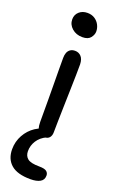

<svg xmlns="http://www.w3.org/2000/svg" viewBox="-187 -767 655 1069"><g transform="rotate(20 140.0 -232.5)"><path d="M141.8 10.8Q124.6 10.8 113.7 2.7Q102.8 -5.4 97.6 -22Q92.4 -38.6 92.4 -62Q92.4 -140.4 92.2 -195.1Q92 -249.8 91.5 -290.3Q91 -330.8 90.8 -365.8Q90.6 -400.8 90.6 -440.4Q90.6 -458 95.7 -471.2Q100.8 -484.4 112 -492.3Q123.2 -500.2 140.2 -500.2Q161.8 -500.2 176.2 -484.9Q190.6 -469.6 191.6 -439Q191.6 -416.8 191 -376.5Q190.4 -336.2 188.9 -287Q187.4 -237.8 186.3 -188.5Q185.2 -139.2 184.2 -98Q183.2 -56.8 183.2 -32.6Q183.2 -13.8 173.2 -1.5Q163.2 10.8 141.8 10.8ZM150.8 -585.2Q114 -585.2 89.3 -606.9Q64.6 -628.6 64.6 -659.8Q64.6 -687.2 83.9 -704.7Q103.2 -722.2 132.8 -722.2Q158.4 -722.2 176.6 -710.2Q194.8 -698.2 204.2 -679.6Q213.6 -661 213.6 -641.2Q213.6 -622 199.1 -603.6Q184.6 -585.2 150.8 -585.2ZM149.8 256.8Q72.2 256.8 34.8 224.5Q-2.6 192.2 -2.6 134Q-2.6 88.8 18.7 50.3Q40 11.8 76 -12.1Q112 -36 155.4 -36Q166.2 -36 172.7 -31Q179.2 -26 179.2 -17Q179.2 -10.2 174.9 -5.2Q170.6 -0.2 155.6 7Q120.4 23.6 102.1 52.2Q83.8 80.8 83.8 114Q83.8 142.6 102.8 157.9Q121.8 173.2 171.8 173.2Q203.6 173.2 215.6 182.5Q227.6 191.8 227.6 207.6Q227.6 233.4 206.7 245.1Q185.8 256.8 149.8 256.8Z"/></g></svg>

Font: Shantell Sans Light
Style: Regular
Weight: 300
Designer: Stephen Nixon, Anya Danilova, Shantell Martin
Foundry: Arrow Type
Version: Version 1.011;[c5ecc13dd]